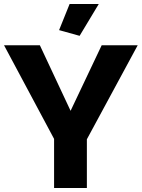

<svg xmlns="http://www.w3.org/2000/svg" viewBox="-20 -935 705 955"><path d="M0 -710H178.2L331.1 -383.8L485.8 -710H665L412.1 -242.2V0H249V-244.1ZM273.9 -785.2 326.2 -915H471.2L376 -756.8Z"/></svg>

Font: Raleway ExtraBold
Style: Regular
Weight: 800
Designer: Matt McInerney, Pablo Impallari, Rodrigo Fuenzalida
Foundry: Matt McInerney, Pablo Impallari, Rodrigo Fuenzalida
Version: Version 3.000g; ttfautohint (v1.5) -l 8 -r 28 -G 28 -x 14 -D